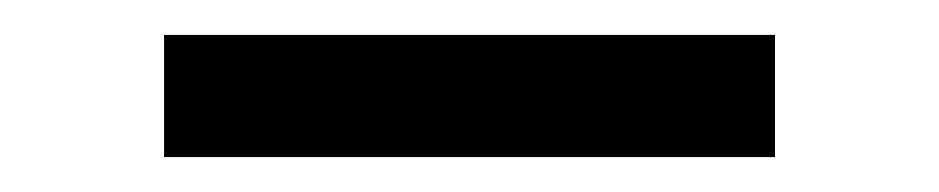

<svg xmlns="http://www.w3.org/2000/svg" viewBox="-20 -323 538 110"><path d="M74 -233H424V-303H74Z"/></svg>

Font: Mluvka
Style: Regular
Weight: 400
Designer: Modified by Jiří Krblich, Original typeface by Gumpita Rahayu
Foundry: Gumpita Rahayu & Jiří Krblich
Version: Version 2.000;Glyphs 3.1.1 (3134)